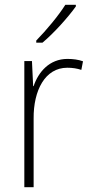

<svg xmlns="http://www.w3.org/2000/svg" viewBox="-20 -785 382 805"><path d="M298 -758V-765H254C225 -719 175 -659 132 -615V-606H158C206 -646 266 -713 298 -758ZM263 -538C187 -538 141 -483 121 -424H119L114 -529H82V0H121V-288C120 -406 169 -501 262 -501C284 -501 303 -498 321 -492L328 -528C309 -535 286 -538 263 -538Z"/></svg>

Font: Noto Sans Myanmar UI SemiCondensed ExtraLight
Style: Regular
Weight: 200
Width: 4
Designer: Monotype Design Team
Foundry: Monotype Imaging Inc.
Version: Version 2.103